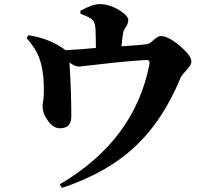

<svg xmlns="http://www.w3.org/2000/svg" viewBox="-20 -841 1040 937"><path d="M372 -788Q431 -821 466 -821Q513 -821 561 -792Q606 -764 606 -743Q606 -727 596 -712Q584 -695 581 -681Q576 -653 573 -615Q669 -621 700 -626Q710 -627 731 -647Q751 -665 764 -665Q801 -665 858 -617Q914 -569 914 -541Q914 -524 893 -502Q867 -475 862 -463Q777 -258 649 -135Q510 0 283 76L271 59Q637 -156 709 -526Q714 -549 694 -548Q600 -543 481 -529Q372 -516 367 -516Q345 -516 319 -536Q328 -394 328 -273Q328 -215 273 -215Q239 -215 213 -253Q188 -287 188 -324Q187 -330 190 -344Q193 -362 193 -371Q199 -488 169 -565Q154 -604 110 -655L118 -669Q197 -658 262 -621Q291 -604 300 -596Q374 -600 448 -607Q448 -645 446 -701Q444 -736 427 -748Q412 -759 373 -774Z"/></svg>

Font: Source Han Serif CN Heavy
Style: Regular
Weight: 900
Designer: Ryoko NISHIZUKA  (kana & ideographs); Frank Grießhammer (Latin, Greek & Cyrillic); Wenlong ZHANG  (bopomofo); Sandoll Co
Foundry: Adobe Systems Incorporated
Version: Version 1.000;PS 1;hotconv 16.6.53;makeotf.lib2.5.65590